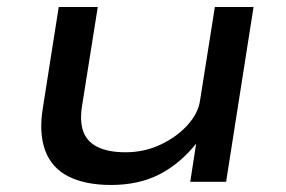

<svg xmlns="http://www.w3.org/2000/svg" viewBox="-20 -517 812 546"><path d="M296 9Q223 9 175 -15Q127 -39 108.5 -89Q90 -139 102 -211L147 -497H258L214 -220Q206 -174 216.5 -144Q227 -114 257.5 -99Q288 -84 337 -84Q390 -84 436 -105.5Q482 -127 513 -161Q544 -195 549 -232L591 -497H701L623 0H521L538 -110H539Q492 -51 433 -21Q374 9 296 9Z"/></svg>

Font: Nunito Sans 7pt Expanded Medium
Style: Italic
Weight: 500
Width: 7
Italic angle: -9°
Designer: Vernon Adams
Foundry: Vernon Adams
Version: Version 3.101;gftools[0.9.27]